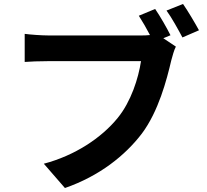

<svg xmlns="http://www.w3.org/2000/svg" viewBox="-20 -888 1040 964"><path d="M836 -711C818 -747 785 -805 759 -843L677 -809C696 -779 716 -745 733 -712C717 -710 700 -710 689 -710H223C190 -710 133 -714 104 -718V-577C130 -579 177 -581 223 -581H688C675 -495 638 -378 571 -296C490 -196 356 -107 200 -66L306 56C479 -4 608 -107 692 -217C776 -329 817 -487 840 -585C846 -606 853 -635 863 -654L800 -696ZM816 -835C843 -798 874 -741 896 -700L979 -736C960 -771 924 -832 899 -868Z"/></svg>

Font: Noto Sans Japanese Bold
Style: Bold
Weight: 700
Designer: Ryoko NISHIZUKA (kana & ideographs); Paul D. Hunt (Latin, Greek & Cyrillic); Wenlong ZHANG (bopomofo); Sandoll Communica
Foundry: Adobe Systems Incorporated
Version: Version 1.000;PS 1;hotconv 1.0.78;makeotf.lib2.5.61930